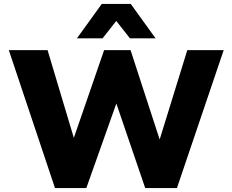

<svg xmlns="http://www.w3.org/2000/svg" viewBox="-20 -961 1187 981"><path d="M261 0 25 -705H223L367 -224H346L512 -705H647L804 -223H788L937 -705H1123L884 0H722L570 -445H579L421 0ZM373 -765 500 -941H648L775 -765H644L574 -854L504 -765Z"/></svg>

Font: Nunito Sans 9pt Black
Style: Regular
Weight: 900
Version: Version 3.101;gftools[0.9.27]